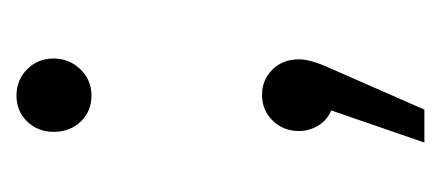

<svg xmlns="http://www.w3.org/2000/svg" viewBox="-171 -249 535 233"><g transform="rotate(-90 96.5 -132.5)"><path d="M142 -335Q142 -316 129 -302.5Q116 -289 97 -289Q78 -289 65.5 -302Q53 -315 53 -335Q53 -354 65.5 -367Q78 -380 97 -380Q116 -380 129 -367Q142 -354 142 -335ZM141 -37Q141 -23 130 1L80 115H40L79 2Q67 -3 60.5 -14Q54 -25 54 -37Q54 -56 66.5 -69Q79 -82 98 -82Q116 -82 128.5 -69.5Q141 -57 141 -37Z"/></g></svg>

Font: Gontserrat Light
Style: Regular
Weight: 300
Designer: Julieta Ulanovsky
Foundry: Julieta Ulanovsky
Version: Version 6.001